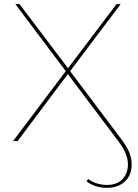

<svg xmlns="http://www.w3.org/2000/svg" viewBox="-20 -678 663 923"><path d="M396 193 404 182Q421 196 445 203.5Q469 211 494 211Q543 211 569 183Q595 155 595 112Q595 61 549 1L306 -322L65 0H43L296 -336L54 -658H74L307 -350L540 -658H560L317 -336L564 -8Q590 26 601.5 55Q613 84 613 113Q613 164 580.5 194.5Q548 225 493 225Q466 225 440.5 217Q415 209 396 193Z"/></svg>

Font: Ysabeau Infant Thin
Style: Regular
Weight: 200
Designer: Christian Thalmann (Catharsis Fonts)
Version: Version 0.003